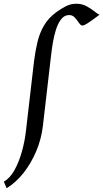

<svg xmlns="http://www.w3.org/2000/svg" viewBox="-69 -762 548 1019"><path d="M459.5 -684.1Q445.3 -673.8 427 -660.2Q408.7 -646.5 392.6 -636.5Q376.5 -626.5 368.7 -626.5Q359.4 -626.5 350.1 -640.4Q340.8 -654.3 328.6 -668.2Q316.4 -682.1 298.3 -682.1Q272.9 -682.1 255.9 -660.4Q238.8 -638.7 228 -604.7Q217.3 -570.8 211.2 -533.4Q205.1 -496.1 201.7 -464.8L158.7 -94.2Q150.4 -22.9 122.8 41.7Q95.2 106.4 54.9 157Q14.6 207.5 -33.7 236.8L-48.8 202.1Q-16.1 184.1 8.1 140.4Q32.2 96.7 47.6 41Q63 -14.6 68.8 -67.9L111.8 -439Q118.7 -492.2 129.9 -539.3Q141.1 -586.4 164.3 -626.2Q187.5 -666 229 -696.8Q254.9 -715.8 280.8 -729Q306.6 -742.2 336.4 -742.2Q366.2 -742.2 390.4 -729Q414.6 -715.8 431.9 -701.7Q449.2 -687.5 459.5 -684.1Z"/></svg>

Font: Gentium Book Plus
Style: Italic
Weight: 400
Italic angle: -8°
Designer: Victor Gaultney, Annie Olsen, Iska Routamaa, Becca Hirsbrunner
Foundry: SIL International
Version: Version 6.101